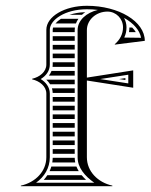

<svg xmlns="http://www.w3.org/2000/svg" viewBox="-20 -643 520 663"><path d="M391.4 -370 413 -366.7V-373.3ZM436.4 -548H426.8C426.8 -542.6 426.3 -537.1 425.4 -532H449C445.6 -537.6 441.5 -542.8 436.4 -548ZM239.8 -82C238.7 -87.1 238.1 -92.5 238 -98H162C161.9 -92.6 161.4 -87.2 160.5 -82ZM243.9 -68H157.3C155.7 -62.5 153.6 -57.1 151.2 -52H251.9C248.7 -57.1 246 -62.5 243.9 -68ZM261.9 -38H143.5C139.7 -32.3 135.6 -26.9 131.1 -22H277.1C271.6 -27.2 266.5 -32.5 261.9 -38ZM162 -202H238V-218H162ZM162 -188V-172H238V-188ZM162 -158V-142H238V-158ZM162 -128V-112H238V-128ZM162 -308V-292H238V-308ZM162 -278V-262H238V-278ZM162 -248V-232H238V-248ZM139.8 -368C145 -363.1 149.5 -357.8 153.1 -352H238V-368ZM159.4 -338C160.9 -333 161.8 -327.7 162 -322H238V-338ZM161.5 -412H238V-428H162V-420C162 -417.3 161.8 -414.6 161.5 -412ZM157.9 -398C155.6 -392.2 152.6 -386.8 148.9 -382H238V-398ZM162 -532H238V-539C238 -542.1 238.2 -545.1 238.6 -548H163.4C162.5 -545.2 162 -542.5 162 -540ZM162 -518V-502H238V-518ZM162 -488V-472H238V-488ZM162 -458V-442H238V-458ZM220.3 -592H263.1C266.7 -595.2 270.4 -598.2 274.4 -600.9C253.7 -600.4 235.6 -597 220.3 -592ZM190.3 -578C182.5 -573 176.3 -567.5 171.6 -562H242.2C244.3 -567.7 247.2 -573 250.7 -578ZM140 -100C140 -51 102 -13 52 -2V0H368V-2C318 -13 280 -51 280 -100V-365L440 -340V-400L280 -375V-539C280 -574.3 311.8 -603 351 -603C380.7 -603 404.8 -578.7 404.8 -548.7C404.8 -525.3 394.1 -505.7 376 -490L377 -489L480 -502C480 -568.8 390.4 -623 280 -623C203 -623 140 -586 140 -540V-420C140 -395 117 -377 91 -371V-369C117 -363 140 -345 140 -320ZM248 -100C248 -63.9 272.7 -35.3 305.5 -12H104.5C133.6 -32.7 152 -63.3 152 -100V-320C152 -342.7 137.4 -359.7 120.6 -370C138.8 -381.1 152 -397.7 152 -420V-540C152 -574.2 204.2 -611 280 -611C293.4 -611 304.7 -610.3 318 -608.7C278.4 -599.5 248 -572.8 248 -539ZM408.4 -581.2C442.2 -562.5 462.7 -537.6 467.1 -512.5L409 -513.3C414.4 -524.6 416.8 -535.7 416.8 -548.7C416.8 -560.3 413.7 -571.6 408.4 -581.2ZM325.7 -370 423 -385V-355Z"/></svg>

Font: SortefaxS02
Style: Medium
Weight: 500
Designer: gluk
Foundry: gluk
Version: Version 0.261